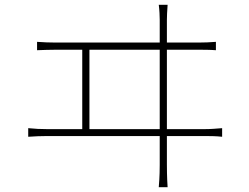

<svg xmlns="http://www.w3.org/2000/svg" viewBox="-20 -767 1040 803"><path d="M135 -592V-557C163 -558 188 -559 213 -559H324V-227H176C151 -227 126 -228 98 -231V-195C127 -197 151 -198 176 -198H648V-77C648 -67 648 -28 644 16H681C678 -27 678 -68 678 -79V-198H837C853 -198 884 -198 909 -195V-231C884 -229 862 -227 837 -227H678V-559H810C827 -559 858 -559 883 -557V-592C858 -590 836 -589 810 -589H678V-684C678 -695 679 -723 681 -747H644C647 -725 648 -698 648 -684V-589H213C188 -589 162 -590 135 -592ZM648 -227H354V-559H648Z"/></svg>

Font: Harano Aji Gothic KR ExtraLight
Style: Regular
Weight: 250
Foundry: Masamichi Hosoda
Version: HaranoAjiGothicKR-ExtraLight version 20220220;ttx 4.29.1